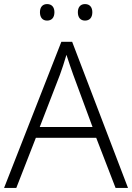

<svg xmlns="http://www.w3.org/2000/svg" viewBox="-20 -922 648 942"><path d="M176 -862C176 -836 189 -821 211 -821C234 -821 247 -836 247 -862C247 -887 234 -902 211 -902C189 -902 176 -887 176 -862ZM362 -862C362 -836 375 -821 397 -821C420 -821 433 -836 433 -862C433 -887 420 -902 397 -902C375 -902 362 -887 362 -862ZM547 0H608L334 -717H281L0 0H60L156 -246H452ZM339 -556 434 -299H175L274 -555C283 -580 296 -618 306 -653C316 -622 332 -575 339 -556Z"/></svg>

Font: Noto Sans Devanagari UI Light
Style: Regular
Weight: 300
Designer: Jelle Bosma - Monotype Design Team
Foundry: Monotype Imaging Inc.
Version: Version 2.004